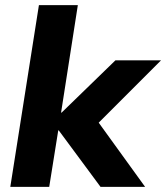

<svg xmlns="http://www.w3.org/2000/svg" viewBox="-20 -725 645 745"><path d="M20 0 131 -705H282L217 -288H219L428 -491H605L363 -249L543 0H370L208 -219H206L171 0Z"/></svg>

Font: Nunito Sans ExtraBold
Style: Italic
Weight: 800
Italic angle: -9°
Designer: Vernon Adams
Foundry: Vernon Adams
Version: Version 3.006; ttfautohint (v1.8.3)